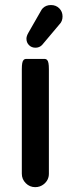

<svg xmlns="http://www.w3.org/2000/svg" viewBox="-20 -735 283 769"><path d="M67.4 -39.1V-458Q67.4 -473.1 69.1 -482.2Q70.8 -491.2 74.7 -495.1Q78.6 -499 84 -499H159.2Q164.6 -499 168.5 -495.1Q172.4 -491.2 174.1 -482.2Q175.8 -473.1 175.8 -458V-39.1Q175.8 -14.2 155.8 2.4Q140.6 14.6 121.1 14.6Q99.1 14.6 83.3 -1.2Q67.4 -17.1 67.4 -39.1ZM85.9 -580.1Q85.9 -590.3 93.8 -604L143.6 -690.9Q147 -697.8 151.9 -702.6Q164.6 -714.8 184.1 -714.8Q204.1 -714.8 217.3 -701.7Q230.5 -688.5 230.5 -669.2Q230.5 -649.9 218.3 -637.7Q149.9 -556.2 148.4 -554.7Q137.7 -543.9 122.1 -543.9Q106.4 -543.9 96.2 -554.2Q85.9 -564.5 85.9 -580.1Z"/></svg>

Font: YuPearl-SemiBold
Style: SemiBold
Weight: 600
Designer: Max Yao
Foundry: Max-Everyday
Version: Version 1.011; ttfautohint (v1.8.3)